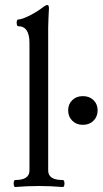

<svg xmlns="http://www.w3.org/2000/svg" viewBox="-20 -745 411 769"><path d="M312 -245Q286 -245 269.5 -261.5Q253 -278 253 -303Q253 -328 269.5 -344Q286 -360 312 -360Q338 -360 354.5 -344Q371 -328 371 -303Q371 -278 354.5 -261.5Q338 -245 312 -245ZM41 4Q37 4 35.5 -3Q34 -10 35.5 -17Q37 -24 41 -24Q98 -24 98 -62V-573Q98 -640 53 -640Q49 -640 47.5 -647Q46 -654 47.5 -660.5Q49 -667 53 -667Q62 -667 79.5 -674Q97 -681 116 -692Q135 -703 148 -713Q163 -725 170 -725Q176 -725 176 -711Q175 -685 174 -669Q173 -653 173 -636V-62Q173 -24 231 -24Q236 -24 237.5 -17Q239 -10 237.5 -3Q236 4 231 4Q207 2 183 1Q159 0 136 0Q112 0 88.5 1Q65 2 41 4Z"/></svg>

Font: Junicode VF
Style: Regular
Weight: 400
Designer: Peter S. Baker
Version: Version 2.213